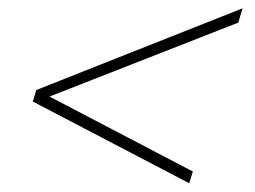

<svg xmlns="http://www.w3.org/2000/svg" viewBox="-20 -472 598 450"><path d="M81.5 -240 85 -251.5 432 -70 423.5 -42.5 57 -234 65 -261 548.5 -452.5 538.5 -419Z"/></svg>

Font: Newsreader 60pt Light
Style: Italic
Weight: 300
Italic angle: -17°
Designer: Hugues Gentile
Foundry: Production Type
Version: Version 1.003